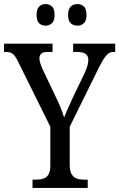

<svg xmlns="http://www.w3.org/2000/svg" viewBox="-24 -930 590 950"><path d="M137 0V-41H154Q174 -41 190 -46Q206 -51 215.5 -66Q225 -81 225 -110V-303L68 -620Q59 -639 51 -650.5Q43 -662 32.5 -667.5Q22 -673 7 -673H-4V-714H236V-673H211Q187 -673 179 -663.5Q171 -654 171 -642Q171 -630 176 -615Q181 -600 186 -589L249 -457Q264 -427 275 -399.5Q286 -372 293 -349Q301 -369 314 -397.5Q327 -426 341 -457L395 -569Q404 -588 408.5 -604.5Q413 -621 413 -633Q413 -655 398.5 -664Q384 -673 359 -673H338V-714H546V-673H537Q524 -673 513.5 -666Q503 -659 491.5 -642Q480 -625 465 -595L321 -303V-115Q321 -84 330.5 -68Q340 -52 356 -46.5Q372 -41 391 -41H410V0ZM359 -803Q340 -803 326.5 -814.5Q313 -826 313 -856Q313 -886 326.5 -898Q340 -910 359 -910Q377 -910 390.5 -898.5Q404 -887 404 -856Q404 -826 390.5 -814.5Q377 -803 359 -803ZM201 -803Q183 -803 170 -814.5Q157 -826 157 -856Q157 -886 170 -898Q183 -910 201 -910Q219 -910 232.5 -898.5Q246 -887 246 -856Q246 -826 232.5 -814.5Q219 -803 201 -803Z"/></svg>

Font: Noto Serif Condensed
Style: Regular
Weight: 400
Width: 3
Designer: Monotype Design Team
Foundry: Monotype Imaging Inc.
Version: Version 2.015